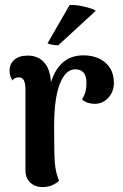

<svg xmlns="http://www.w3.org/2000/svg" viewBox="-20 -754 502 784"><path d="M445 -416Q445 -380 423 -355.5Q401 -331 369 -330Q351 -330 337 -335Q323 -340 315 -348Q326 -367 329.5 -381.5Q333 -396 333 -416Q333 -471 287 -471Q248 -471 224.5 -412Q201 -353 201 -237Q201 -125 204 -87.5Q207 -50 221 -16Q211 -6 193.5 2Q176 10 153 10Q124 10 104 -8Q84 -26 84 -58V-386Q84 -414 77.5 -426Q71 -438 57 -438Q38 -438 31 -425Q19 -445 19 -465Q19 -493 38.5 -510Q58 -527 93 -527Q135 -527 160 -499.5Q185 -472 188 -418Q223 -528 320 -528Q376 -528 410.5 -498Q445 -468 445 -416ZM218 -569Q206 -569 192.5 -571.5Q179 -574 174 -577L264 -733Q285 -736 323.5 -727Q362 -718 371 -710Z"/></svg>

Font: Arima Madurai ExtraBold
Style: Regular
Weight: 800
Designer: Joana Correia and Natanael Gama
Foundry: NDISCOVER
Version: Version 1.019